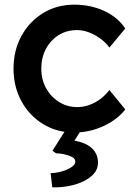

<svg xmlns="http://www.w3.org/2000/svg" viewBox="-20 -558 579 823"><path d="M38 -264Q38 -342 72 -404Q106 -466 165 -502Q224 -538 298 -538Q369 -538 427 -511Q485 -484 517 -436L449 -354Q434 -375 411 -392Q388 -409 362 -419Q336 -429 310 -429Q266 -429 231.5 -407.5Q197 -386 177 -348.5Q157 -311 157 -264Q157 -217 177.5 -180Q198 -143 233 -121Q268 -99 311 -99Q337 -99 361.5 -107.5Q386 -116 408 -132Q430 -148 449 -172L517 -89Q483 -45 423.5 -17.5Q364 10 298 10Q224 10 165 -26Q106 -62 72 -124Q38 -186 38 -264ZM197 184Q219 184 244 177Q269 170 286 158.5Q303 147 303 135Q303 122 288 114.5Q273 107 254 103Q235 99 220 99L205 88L276 -24H343L299 45Q350 54 375 78.5Q400 103 400 139Q400 167 382 187Q364 207 335 220.5Q306 234 271.5 240Q237 246 204 245Z"/></svg>

Font: Mach Medium
Style: Regular
Weight: 500
Version: Version 1.002